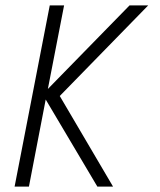

<svg xmlns="http://www.w3.org/2000/svg" viewBox="-20 -690 590 710"><path d="M34 0 164 -670H217L157 -361L459 -670H528L201 -335L398 0H340L149 -322L87 0Z"/></svg>

Font: Lode Dark Term
Style: Italic
Weight: 400
Italic angle: -11°
Monospace: yes
Designer: Belleve Invis
Foundry: Belleve Invis
Version: Version 29.2.0